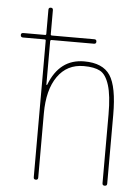

<svg xmlns="http://www.w3.org/2000/svg" viewBox="-53 -792 607 834"><g transform="rotate(5 250.0 -375.0)"><path d="M25.4 -610.4Q15.6 -610.4 15.1 -620.1Q14.6 -629.9 25.4 -629.9H120.1Q125 -629.9 125 -634.8V-740.2Q125 -750 134.8 -750Q144.5 -750 144.5 -740.2V-634.8Q144.5 -629.9 150.4 -629.9H335Q344.7 -629.9 344.7 -620.1Q344.7 -610.4 335 -610.4H150.4Q145.5 -610.4 144.5 -605.5V-415Q144.5 -414.1 146.5 -414.1Q148.4 -414.1 148.4 -416Q192.4 -530.3 299.8 -530.3Q380.9 -530.3 413.1 -481.4Q445.3 -432.6 445.3 -309.6V-9.8Q445.3 0 435.1 0Q424.8 0 424.8 -9.8V-309.6Q424.8 -392.6 410.6 -437.5Q396.5 -482.4 371.1 -496.1Q345.7 -509.8 299.8 -509.8Q226.6 -509.8 185.5 -451.2Q144.5 -392.6 144.5 -290V-9.8Q144.5 0 134.8 0Q125 0 125 -9.8V-605.5Q125 -610.4 120.1 -610.4Z"/></g></svg>

Font: Rounded-X Mgen+ 1m thin
Style: Regular
Weight: 100
Designer: [Source Han Sans]
Ryoko NISHIZUKA  (kana & ideographs); Paul D. Hunt (Latin, Greek & Cyrillic); Wenlong ZHANG  (bopomofo
Version: Version 1.059.20150602